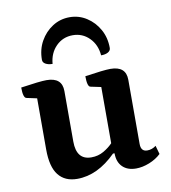

<svg xmlns="http://www.w3.org/2000/svg" viewBox="-81 -778 768 861"><g transform="rotate(-10 303.0 -348.0)"><path d="M202 12Q146 12 116.5 -25.5Q87 -63 87 -142V-375L40 -385Q25 -388 25 -435Q112 -448 142 -448Q213 -448 213 -386V-156Q213 -72 281 -72Q312 -72 337 -86.5Q362 -101 379 -119V-375L331 -385Q317 -388 317 -435Q404 -448 433 -448Q504 -448 504 -386V-94Q504 -59 533 -59Q555 -59 573 -73L584 -34Q562 -13 530.5 -0.5Q499 12 470 12Q431 12 408.5 -10Q386 -32 386 -72H379Q295 12 202 12ZM293 -708Q335 -708 370 -685.5Q405 -663 426 -625.5Q447 -588 447 -541Q447 -529 435 -522Q423 -515 403 -515Q399 -564 368 -595Q337 -626 293 -626Q248 -626 217 -595Q186 -564 182 -515Q163 -515 150.5 -522Q138 -529 138 -541Q138 -588 159 -625.5Q180 -663 215 -685.5Q250 -708 293 -708Z"/></g></svg>

Font: Petrona
Style: Bold
Weight: 700
Designer: Ringo R. Seeber
Foundry: Ringo R. Seeber
Version: Version 2.001; ttfautohint (v1.8.3)